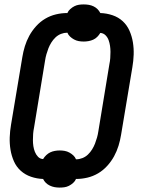

<svg xmlns="http://www.w3.org/2000/svg" viewBox="-20 -802 640 869"><path d="M250 47Q238 47 227 45Q216 43 205.5 38Q195 33 187.5 25.5Q180 18 175 8Q147 7 120.5 -2Q94 -11 74 -29Q54 -47 43 -72Q32 -97 27.5 -124.5Q23 -152 24 -180.5Q25 -209 30 -238L81 -543Q85 -568 92.5 -592.5Q100 -617 112.5 -640Q125 -663 143.5 -683.5Q162 -704 185 -717.5Q208 -731 233.5 -737Q259 -743 284 -743H285Q289 -753 298 -761Q307 -769 317 -774Q327 -779 337.5 -780.5Q348 -782 359 -782Q371 -782 382.5 -780Q394 -778 404 -773Q414 -768 421.5 -760.5Q429 -753 434 -743Q463 -742 489.5 -733Q516 -724 535.5 -706Q555 -688 566 -663Q577 -638 581.5 -610.5Q586 -583 585 -554.5Q584 -526 579 -497L528 -192Q524 -167 516.5 -142.5Q509 -118 496.5 -95Q484 -72 465.5 -51.5Q447 -31 424 -17.5Q401 -4 375.5 2Q350 8 325 8H324Q320 18 311 26Q302 34 292 39Q282 44 271.5 45.5Q261 47 250 47ZM324 -81H325Q339 -81 353 -86.5Q367 -92 378 -102.5Q389 -113 397 -126Q405 -139 410 -152Q415 -165 419 -179Q423 -193 425 -207L475 -511Q478 -525 479 -539Q480 -553 480 -567Q480 -581 478 -594.5Q476 -608 471.5 -620.5Q467 -633 457.5 -642.5Q448 -652 434 -653Q428 -643 420 -635Q412 -627 402 -622.5Q392 -618 381 -616Q370 -614 359 -614Q347 -614 336 -616Q325 -618 315 -623.5Q305 -629 297 -636.5Q289 -644 285 -654H284Q270 -654 256 -648.5Q242 -643 231 -632.5Q220 -622 212 -609Q204 -596 199 -583Q194 -570 190 -556Q186 -542 184 -528L134 -224Q131 -210 130 -196Q129 -182 129 -168Q129 -154 131 -140.5Q133 -127 138 -114.5Q143 -102 152 -92.5Q161 -83 175 -82Q181 -92 189.5 -100Q198 -108 207.5 -112.5Q217 -117 228 -119Q239 -121 250 -121Q262 -121 273 -119Q284 -117 294 -111.5Q304 -106 312 -98.5Q320 -91 324 -81Z"/></svg>

Font: Iosevka Extended
Style: Bold Italic
Weight: 700
Width: 7
Italic angle: -9°
Monospace: yes
Designer: Belleve Invis
Foundry: Belleve Invis
Version: Version 32.5.0; ttfautohint (v1.8.4)